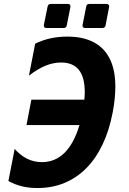

<svg xmlns="http://www.w3.org/2000/svg" viewBox="-20 -925 642 959"><path d="M211.9 -785.2Q204.1 -785.2 200.9 -789.6Q197.8 -793.9 199.2 -801.3L217.8 -892.1Q220.7 -905.3 233.4 -905.3H318.8Q326.7 -905.3 329.8 -900.9Q333 -896.5 331.5 -889.2L313.5 -798.3Q311 -785.2 297.9 -785.2ZM405.3 -785.2Q397.5 -785.2 394.3 -789.6Q391.1 -793.9 392.6 -801.3L410.6 -892.1Q412.6 -905.3 426.3 -905.3H511.7Q519 -905.3 522.7 -900.9Q526.4 -896.5 524.9 -889.2L507.3 -798.3Q504.9 -785.2 491.7 -785.2ZM167.5 14.2Q124.5 14.2 88.9 5.4Q53.2 -3.4 22 -21L53.2 -181.2Q111.8 -115.2 189 -115.2Q321.3 -115.2 377 -300.3H112.3L136.7 -427.2H401.4Q402.3 -437.5 402.8 -447Q403.3 -456.5 403.3 -464.8Q403.3 -540 373.5 -576.4Q343.8 -612.8 285.2 -612.8Q245.6 -612.8 206.3 -596.4Q167 -580.1 124.5 -546.9L155.8 -707Q228 -742.2 315.4 -742.2Q364.3 -742.2 400.9 -732.2Q437.5 -722.2 464.4 -704.3Q491.2 -686.5 508.8 -662.8Q526.4 -639.2 536.9 -611.6Q547.4 -584 551.8 -554Q556.2 -523.9 556.2 -494.1Q556.2 -466.3 553 -432.9Q549.8 -399.4 543 -364.3Q525.9 -273.9 492.4 -203.6Q459 -133.3 411.1 -85Q363.3 -36.6 301.8 -11.2Q240.2 14.2 167.5 14.2Z"/></svg>

Font: Hack
Style: Bold Italic
Weight: 700
Italic angle: -11°
Monospace: yes
Designer: Christopher Simpkins
Foundry: Christopher Simpkins
Version: Version 2.017; ttfautohint (v1.4.1) -l 4 -r 80 -G 350 -x 0 -